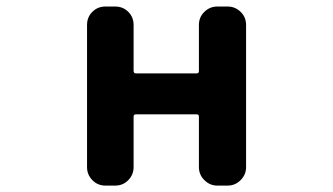

<svg xmlns="http://www.w3.org/2000/svg" viewBox="-20 -580 1040 600"><path d="M309.6 0Q285.2 0 268.6 -17.1Q252 -34.2 252 -57.6V-502Q252 -526.4 268.6 -543Q285.2 -559.6 309.6 -559.6H339.8Q364.3 -559.6 380.9 -543Q397.5 -526.4 397.5 -502V-358.4Q397.5 -350.6 405.3 -350.6H594.7Q601.6 -350.6 601.6 -358.4V-502Q601.6 -526.4 618.7 -543Q635.7 -559.6 659.2 -559.6H691.4Q714.8 -559.6 731.9 -543Q749 -526.4 749 -502V-57.6Q749 -34.2 731.9 -17.1Q714.8 0 691.4 0H659.2Q635.7 0 618.7 -17.1Q601.6 -34.2 601.6 -57.6V-215.8Q601.6 -222.7 594.7 -222.7H405.3Q397.5 -222.7 397.5 -215.8V-57.6Q397.5 -34.2 380.9 -17.1Q364.3 0 339.8 0Z"/></svg>

Font: Gen Jyuu Gothic Monospace Bold
Style: Bold
Weight: 700
Designer: [Source Han Sans]
Ryoko NISHIZUKA  (kana & ideographs); Paul D. Hunt (Latin, Greek & Cyrillic); Wenlong ZHANG  (bopomofo
Version: Version 1.002.20150607